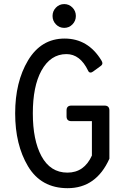

<svg xmlns="http://www.w3.org/2000/svg" viewBox="-20 -936 626 965"><path d="M261.2 -897.9Q278.3 -915.5 302.7 -915.5Q327.1 -915.5 344.2 -897.9Q361.3 -880.4 361.3 -855.7Q361.3 -831.1 344.2 -813.5Q327.1 -795.9 302.7 -795.9Q278.3 -795.9 261.2 -813.5Q244.1 -831.1 244.1 -855.7Q244.1 -880.4 261.2 -897.9ZM319.8 9.8Q186.5 9.8 120.6 -100.6Q56.2 -208.5 56.2 -366.2Q56.2 -523.9 120.6 -631.8Q186.5 -742.2 304.7 -742.2Q422.4 -742.2 489.3 -632.8Q494.6 -624 494.6 -619.1Q495.1 -610.8 486.3 -604.5L448.2 -576.7Q440.9 -571.3 435.5 -571.3Q426.8 -571.3 422.9 -580.6Q382.8 -664.1 314 -664.1Q233.9 -664.1 188 -580.6Q145 -502 145 -366.2Q145 -231.9 188 -151.9Q232.9 -68.4 318.8 -68.4Q403.3 -68.4 441.9 -154.3V-327.1H338.9Q314.5 -327.1 314.5 -351.1V-381.3Q314.5 -405.3 338.9 -405.3H505.4Q529.8 -405.3 529.8 -380.9V-138.2Q463.4 9.8 319.8 9.8Z"/></svg>

Font: Simply Mono
Style: Book
Weight: 400
Designer: Wojciech Kalinowski "wmk69" (wmk69@o2.pl)
Foundry: Wojciech Kalinowski "wmk69" (wmk69@o2.pl)
Version: Version 1.0.0